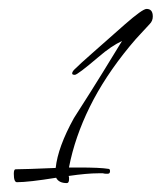

<svg xmlns="http://www.w3.org/2000/svg" viewBox="-20 -690 363 431"><path d="M130 -279Q112 -279 106 -291Q75 -286 53 -283.5Q31 -281 18 -281Q11 -281 11 -300Q11 -310 15 -310Q35 -310 105 -313Q110 -360 146 -425Q147 -427 163.5 -452.5Q180 -478 211 -528L249 -590Q253 -596 254 -598Q230 -587 201 -562Q154 -522 148 -522Q142 -522 142 -525Q142 -529 147 -534Q159 -546 187.5 -571Q216 -596 260 -635Q300 -670 309 -670Q323 -670 323 -653Q323 -643 316 -636Q309 -628 297 -615.5Q285 -603 271 -586Q215 -518 181.5 -450Q148 -382 135 -315V-314H156Q205 -314 223 -311Q227 -311 227 -306Q227 -300 222 -300Q220 -300 217.5 -300Q215 -300 211 -301H201Q175 -301 134 -295Q135 -293 135 -291Q135 -289 135 -288Q135 -279 130 -279Z"/></svg>

Font: Ruthie
Style: Regular
Weight: 400
Designer: Robert E. Leuschke
Foundry: Robert E. Leuschke
Version: Version 1.012